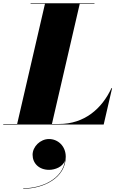

<svg xmlns="http://www.w3.org/2000/svg" viewBox="-70 -770 742 1187"><path d="M571 0 623 -225H619C560 -98 452 -3.5 295 -3.5H251L423 -746.5H514V-750H119V-746.5H208L36 -3.5H-50V0ZM131.5 187C131.5 239.5 171 280 233.5 280C270 280 319 262 332 221.5C317.5 336.5 189 394 73.5 394V397C197.5 397 336.5 331 336.5 199C336.5 133 288 89.5 233 89.5C178.5 89.5 131.5 137 131.5 187Z"/></svg>

Font: Bodoni* 48pt Fatface
Style: Italic
Weight: 900
Italic angle: -13°
Version: Version 2.3